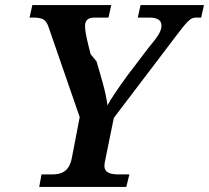

<svg xmlns="http://www.w3.org/2000/svg" viewBox="-20 -734 821 754"><path d="M134 0H476L488 -49H450C415 -49 390 -54 390 -84C390 -90 392 -99 395 -114L427 -271L667 -587C715 -650 727 -665 749 -665H770L781 -714H532L521 -665H566C602 -665 614 -652 614 -634C614 -613 604 -595 563 -546L483 -441C439 -381 414 -343 402 -320C397 -368 375 -439 359 -493L336 -521C326 -560 314 -604 314 -632C314 -651 322 -665 352 -665H406L417 -714H107L96 -665H110C154 -665 162 -653 172 -624L293 -274L262 -113C251 -58 219 -49 184 -49H143Z"/></svg>

Font: Noto Serif Semi
Style: Italic
Weight: 600
Italic angle: -12°
Designer: Monotype Design Team
Foundry: Monotype Imaging Inc.
Version: Version 1.901